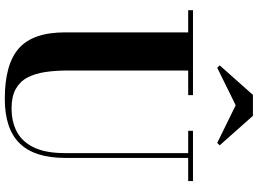

<svg xmlns="http://www.w3.org/2000/svg" viewBox="-154 -880 1048 780"><g transform="rotate(90 370.0 -490.0)"><path d="M715.5 -750V-730.5H621.5V-230Q621.5 -106.5 562.5 -46Q503.5 14.5 381.5 14.5Q240.5 14.5 176 -43Q111.5 -100.5 111.5 -230V-730.5H21.5V-750H366.5V-730.5H266.5V-240Q266.5 -190.5 272.8 -149Q279 -107.5 295.2 -77Q311.5 -46.5 341.8 -29.8Q372 -13 420 -13Q474.5 -13 515.2 -34.5Q556 -56 579 -103.8Q602 -151.5 602 -230V-730.5H511.5V-750ZM255.5 -848.5 245.5 -858.5 365.5 -993.5H450.5L570.5 -858.5L560.5 -848.5L407.5 -923.5Z"/></g></svg>

Font: Bodoni Moda 11pt
Style: Bold
Weight: 700
Designer: Owen Earl
Foundry: indestructible type
Version: Version 2.004